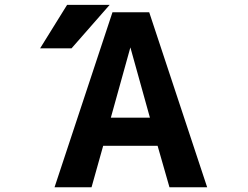

<svg xmlns="http://www.w3.org/2000/svg" viewBox="-20 -784 1040 806"><path d="M413.1 -171.9 364.3 2H209L452.1 -732.4H606.4L849.6 2H691.4L641.6 -171.9ZM445.3 -290H609.4L527.3 -585ZM261.7 -763.7H440.4L280.3 -581.1H148.4Z"/></svg>

Font: GenEi Gothic M Regular
Style: Bold
Weight: 700
Designer: o_tamon (Modified); [Source Han Sans]
Ryoko NISHIZUKA  (kana & ideographs); Paul D. Hunt (Latin, Greek & Cyrillic); Wenl
Version: Version 1.1a;Original Version 1.004